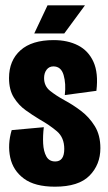

<svg xmlns="http://www.w3.org/2000/svg" viewBox="-20 -691 407 723"><path d="M187 12Q111 12 70 -18.5Q29 -49 18.5 -98Q8 -147 24 -201L145 -212Q141 -180 142.5 -150.5Q144 -121 154.5 -102Q165 -83 188 -83Q222 -83 222 -130Q222 -173 194.5 -196.5Q167 -220 128 -242Q103 -257 76.5 -276Q50 -295 32 -324Q14 -353 14 -397Q14 -463 57 -501.5Q100 -540 182 -540Q235 -540 274 -520Q313 -500 332 -458Q351 -416 343 -349L224 -333Q229 -376 219.5 -408.5Q210 -441 181 -441Q165 -441 155.5 -428.5Q146 -416 146 -397Q146 -367 168.5 -349Q191 -331 222 -314Q254 -297 285 -273.5Q316 -250 337 -216Q358 -182 358 -133Q358 -71 317 -29.5Q276 12 187 12ZM222 -565H109L159 -671H300Z"/></svg>

Font: Bricolage Grotesque 48pt Condensed Bricolage Grotesque 48pt Condensed Regular
Style: Bold
Weight: 700
Width: 3
Designer: Mathieu Triay
Foundry: Atelier Triay
Version: Version 1.000; ttfautohint (v1.8.4.7-5d5b);gftools[0.9.32]